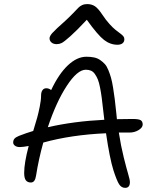

<svg xmlns="http://www.w3.org/2000/svg" viewBox="-20 -927 753 931"><path d="M254.9 -712.9Q238.8 -712.9 229.5 -721.2Q220.2 -729.5 220.2 -741.2Q220.2 -751.5 233.6 -766.8Q247.1 -782.2 298.8 -828.1Q316.9 -844.7 335 -863.5Q353 -882.3 360.1 -889.6Q367.2 -897 377.9 -902.1Q388.7 -907.2 402.8 -907.2Q424.8 -907.2 440.7 -896.5Q456.5 -885.7 476.1 -856Q493.2 -830.1 511 -810.5Q528.8 -791 541 -781.5Q553.2 -772 563.2 -764.6Q573.2 -757.3 578.1 -751.2Q583 -745.1 583 -736.8Q583 -724.1 574 -717Q564.9 -710 549.8 -710Q514.6 -710 484.4 -733.4Q454.1 -756.8 400.9 -831.1Q351.1 -777.8 320.8 -751Q290.5 -724.1 279.1 -718.5Q267.6 -712.9 254.9 -712.9ZM43.9 -235.8Q43.9 -247.1 50 -254.4Q56.2 -261.7 71.8 -268.1Q107.9 -282.2 141.1 -292Q154.8 -336.9 160.4 -356.9Q166 -377 172.6 -409.2Q179.2 -441.4 179.2 -463.9Q179.2 -480 185.8 -489.5Q192.4 -499 204.1 -499Q217.8 -499 228 -490.2Q265.1 -568.8 309.3 -610.4Q353.5 -651.9 398.9 -651.9Q419.9 -651.9 436.3 -648.4Q452.6 -645 465.6 -636Q478.5 -627 488 -616.7Q497.6 -606.4 505.4 -587.2Q513.2 -567.9 518.3 -550Q523.4 -532.2 528.3 -502.2Q533.2 -472.2 536.4 -446.3Q539.6 -420.4 543.9 -378.9Q544.4 -374 545.4 -364Q546.4 -354 546.9 -349.1Q571.8 -350.1 623 -350.1Q652.8 -350.1 662.4 -344Q671.9 -337.9 671.9 -323.2Q671.9 -308.6 652.3 -296.4Q632.8 -284.2 606.9 -284.2H556.2Q566.4 -218.3 580.1 -163.6Q593.8 -108.9 601.8 -82Q609.9 -55.2 609.9 -43.9Q609.9 -16.1 586.9 -16.1Q568.4 -16.1 557.1 -34.2Q545.9 -52.2 529.8 -102.1Q511.7 -160.2 494.1 -280.8Q325.7 -273.4 189.9 -235.8Q167.5 -155.8 154.8 -75.2Q149.9 -42 129.9 -42Q113.8 -42 105.5 -52.5Q97.2 -63 97.2 -88.9Q97.2 -136.7 119.1 -219.2Q91.3 -213.9 76.2 -213.9Q61 -213.9 52.5 -220.5Q43.9 -227.1 43.9 -235.8ZM396 -588.9Q355 -588.9 304 -511Q252.9 -433.1 211.9 -310.1Q337.4 -338.9 485.8 -346.2Q481.9 -375 481 -387.2Q476.6 -426.8 473.4 -451.7Q470.2 -476.6 465.3 -501.7Q460.4 -526.9 454.6 -541.3Q448.7 -555.7 440.4 -567.6Q432.1 -579.6 421.4 -584.2Q410.6 -588.9 396 -588.9Z"/></svg>

Font: Shantell Sans Irregular
Style: Regular
Weight: 300
Designer: Stephen Nixon, Anya Danilova, Shantell Martin
Foundry: Arrow Type
Version: Version 1.006;[9816181b4]